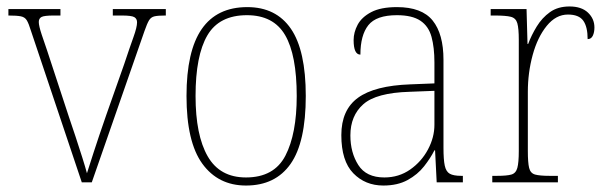

<svg xmlns="http://www.w3.org/2000/svg" viewBox="-20 -564 1872 594"><path d="M76 -468Q69 -491 63 -501Q57 -511 44.5 -513.5Q32 -516 6 -516V-536H167V-516H146Q117 -516 108.5 -511.5Q100 -507 100 -496Q100 -484 109 -457Q118 -430 126 -407L193 -203Q203 -174 214 -140.5Q225 -107 234.5 -77Q244 -47 249 -28Q255 -47 269.5 -92Q284 -137 309 -209L364 -365Q382 -419 393 -449.5Q404 -480 404 -495Q404 -506 395.5 -511Q387 -516 357 -516H329V-536H493V-516H491Q469 -516 458 -513.5Q447 -511 441 -501Q435 -491 427 -468L264 0H233Z M741 10Q655 10 606 -57.5Q557 -125 557 -267Q557 -406 604 -474Q651 -542 745 -542Q834 -542 880 -475Q926 -408 926 -267Q926 -124 879 -57Q832 10 741 10ZM741 -15Q828 -15 863 -82.5Q898 -150 898 -267Q898 -394 862 -455.5Q826 -517 744 -517Q658 -517 621.5 -454.5Q585 -392 585 -267Q585 -146 622.5 -80.5Q660 -15 741 -15Z M1166 10Q1110 10 1073 -28Q1036 -66 1036 -146Q1036 -224 1087.5 -261.5Q1139 -299 1249 -303L1324 -306V-371Q1324 -417 1315 -450Q1306 -483 1280.5 -500Q1255 -517 1208 -517Q1144 -517 1119.5 -486Q1095 -455 1095 -395Q1074 -395 1074 -440Q1074 -464 1086.5 -487.5Q1099 -511 1128.5 -526.5Q1158 -542 1208 -542Q1285 -542 1318.5 -500.5Q1352 -459 1352 -379V-107Q1352 -70 1356 -51.5Q1360 -33 1371.5 -26.5Q1383 -20 1407 -20H1412V0H1331L1326 -99H1324Q1312 -75 1292 -49.5Q1272 -24 1241 -7Q1210 10 1166 10ZM1169 -15Q1214 -15 1249 -39.5Q1284 -64 1304 -101.5Q1324 -139 1324 -178V-283L1247 -280Q1144 -277 1104 -241.5Q1064 -206 1064 -145Q1064 -92 1088.5 -53.5Q1113 -15 1169 -15Z M1503 0V-20H1518Q1548 -20 1562 -24Q1576 -28 1580.5 -44.5Q1585 -61 1585 -97V-441Q1585 -476 1580.5 -492Q1576 -508 1560.5 -512Q1545 -516 1510 -516H1498V-536H1609L1612 -428H1614Q1624 -455 1640.5 -482Q1657 -509 1681.5 -526.5Q1706 -544 1742 -544Q1779 -544 1799 -525Q1819 -506 1819 -479Q1819 -464 1814 -453.5Q1809 -443 1798 -443Q1798 -481 1784.5 -500Q1771 -519 1737 -519Q1700 -519 1671.5 -484Q1643 -449 1628 -394Q1613 -339 1613 -280V-97Q1613 -61 1617 -44.5Q1621 -28 1635.5 -24Q1650 -20 1680 -20H1706V0Z"/></svg>

Font: Noto Serif Ethiopic SemiCondensed Thin
Style: Regular
Weight: 100
Width: 4
Designer: Monotype Design Team
Foundry: Monotype Imaging Inc.
Version: Version 2.102; ttfautohint (v1.8.4.7-5d5b)